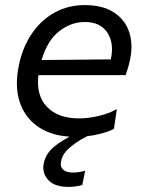

<svg xmlns="http://www.w3.org/2000/svg" viewBox="-20 -527 568 755"><path d="M276 11Q192.5 11 136.5 -24.2Q80.5 -59.5 58.5 -123Q36.5 -186.5 54.5 -271.5Q69.5 -343 106 -396Q142.5 -449 195.5 -478Q248.5 -507 313 -507Q384 -507 428.5 -477.8Q473 -448.5 488.8 -398.5Q504.5 -348.5 490 -286Q487 -272.5 482.5 -258Q478 -243.5 474 -231.5H131Q121.5 -152 164.8 -106.8Q208 -61.5 290.5 -61.5Q327 -61.5 367.2 -70.8Q407.5 -80 439.5 -98L428 -20.5Q409.5 -9.5 367.2 0.8Q325 11 276 11ZM313.5 -440.5Q259 -440.5 212.5 -404Q166 -367.5 143.5 -291L415.5 -293.5L416 -295Q429.5 -357.5 402 -399Q374.5 -440.5 313.5 -440.5ZM250 208Q194 208 169.2 180.2Q144.5 152.5 152 115Q160 77.5 191.5 51Q223 24.5 280 -3.5L284 -22L327.5 -26L341.5 0Q295.5 20 260.8 47.8Q226 75.5 220.5 106Q215.5 128.5 228.2 140Q241 151.5 266.5 151.5Q282 151.5 294.8 149Q307.5 146.5 315 144L303.5 200.5Q293.5 203.5 278.8 205.8Q264 208 250 208Z"/></svg>

Font: Commissioner
Style: Italic
Weight: 400
Italic angle: -12°
Designer: Kostas Bartsokas
Foundry: Kostas Bartsokas
Version: Version 1.000; ttfautohint (v1.8.3)